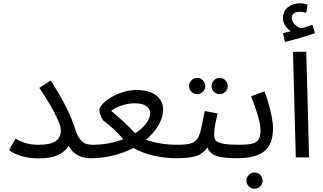

<svg xmlns="http://www.w3.org/2000/svg" viewBox="-20 -960 1970 1171"><path d="M215 -77Q289 -77 320 -99.5Q351 -122 351 -162Q351 -188 333 -229Q315 -270 285.5 -320.5Q256 -371 220 -424L289 -469Q347 -380 383.5 -306.5Q420 -233 438 -174Q452 -130 469.5 -109Q487 -88 506 -82.5Q525 -77 541 -77Q562 -77 572 -65.5Q582 -54 582 -38Q582 -22 568 -8.5Q554 5 532 5Q493 5 457 -12Q421 -29 399 -70Q379 -37 335.5 -15.5Q292 6 215 6Q160 6 113 -7.5Q66 -21 35 -45L75 -114Q95 -101 131 -89Q167 -77 215 -77Z M532 5 542 -77Q595 -77 643 -86Q691 -95 732 -111Q708 -139 678 -168Q648 -197 612 -223Q606 -228 600 -241Q594 -254 590 -268Q586 -282 586 -289Q586 -304 605 -325Q624 -346 656 -365.5Q688 -385 729 -398Q770 -411 814 -411Q871 -411 906.5 -394Q942 -377 958.5 -350.5Q975 -324 975 -294Q975 -245 947 -196.5Q919 -148 870 -108Q913 -92 963 -84.5Q1013 -77 1063 -77Q1084 -77 1093.5 -65.5Q1103 -54 1103 -38Q1103 -22 1089 -8.5Q1075 5 1053 5Q987 5 917.5 -10.5Q848 -26 794 -58Q739 -29 672.5 -12Q606 5 532 5ZM658 -284Q696 -252 729.5 -221.5Q763 -191 804 -147Q847 -175 871.5 -207.5Q896 -240 896 -272Q896 -292 874.5 -311Q853 -330 799 -330Q765 -330 723.5 -317Q682 -304 658 -284Z M1320 -386Q1299 -386 1284.5 -400.5Q1270 -415 1270 -435Q1270 -455 1284.5 -470Q1299 -485 1320 -485Q1340 -485 1354.5 -470Q1369 -455 1369 -435Q1369 -415 1354.5 -400.5Q1340 -386 1320 -386ZM1183 -386Q1162 -386 1147.5 -400.5Q1133 -415 1133 -435Q1133 -455 1147.5 -470Q1162 -485 1183 -485Q1203 -485 1217.5 -470Q1232 -455 1232 -435Q1232 -415 1217.5 -400.5Q1203 -386 1183 -386Z M1053 5 1063 -77Q1113 -77 1141 -84.5Q1169 -92 1183.5 -113.5Q1198 -135 1207 -176Q1216 -217 1229 -283L1307 -268Q1301 -241 1293.5 -206Q1286 -171 1286 -147Q1286 -132 1288 -119Q1290 -106 1303 -97Q1316 -88 1347 -82.5Q1378 -77 1436 -77Q1457 -77 1466.5 -65.5Q1476 -54 1476 -38Q1476 -22 1462 -8.5Q1448 5 1426 5Q1361 5 1324.5 -2.5Q1288 -10 1270.5 -24.5Q1253 -39 1245 -61Q1216 -20 1173.5 -7.5Q1131 5 1053 5Z M1533 191Q1512 191 1497.5 176.5Q1483 162 1483 142Q1483 122 1497.5 107Q1512 92 1533 92Q1553 92 1567.5 107Q1582 122 1582 142Q1582 162 1567.5 176.5Q1553 191 1533 191Z M1426 5 1436 -77Q1485 -77 1514 -83Q1543 -89 1556 -107.5Q1569 -126 1569 -163Q1569 -201 1551.5 -258.5Q1534 -316 1512 -373L1593 -403Q1606 -371 1617.5 -330Q1629 -289 1637 -249Q1645 -209 1645 -179Q1645 -79 1591.5 -37Q1538 5 1426 5Z M1718 -704 1706 -758Q1721 -761 1732 -764Q1743 -767 1753 -769Q1734 -782 1720 -803Q1706 -824 1706 -849Q1706 -894 1737.5 -917Q1769 -940 1809 -940Q1832 -940 1856 -932L1848 -882Q1838 -884 1829 -886Q1820 -888 1809 -888Q1760 -888 1760 -852Q1760 -826 1779.5 -809Q1799 -792 1818 -787Q1856 -798 1885 -809L1901 -758Q1877 -749 1844.5 -739Q1812 -729 1779 -720Q1746 -711 1718 -704Z M1784 0 1767 -644H1848L1865 0Z"/></svg>

Font: Noto Sans Living
Style: Regular
Weight: 400
Designer: Monotype Design Team
Foundry: Monotype Imaging Inc.
Version: Version 2.013; ttfautohint (v1.8.4.7-5d5b)